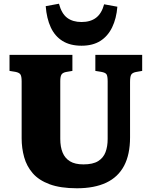

<svg xmlns="http://www.w3.org/2000/svg" viewBox="-20 -995 812 1029"><path d="M392 14Q304 14 246 -7.5Q188 -29 155.5 -66.5Q123 -104 109.5 -152.5Q96 -201 96 -254V-559Q96 -586 89.5 -596Q83 -606 62 -610L31 -615V-701H368V-615L333 -609Q315 -605 309 -594.5Q303 -584 303 -559V-251Q303 -208 315.5 -177.5Q328 -147 355 -130.5Q382 -114 427 -114Q478 -114 506 -131.5Q534 -149 545.5 -179.5Q557 -210 557 -250V-559Q557 -587 551 -596.5Q545 -606 522 -610L491 -615V-701H742V-615L708 -609Q689 -605 683 -594.5Q677 -584 677 -555V-259Q677 -167 645 -106.5Q613 -46 549.5 -16Q486 14 392 14ZM417 -750Q356 -750 315 -775.5Q274 -801 252 -848.5Q230 -896 225 -962L296 -975Q310 -922 340 -899.5Q370 -877 417 -877Q465 -877 495 -900Q525 -923 538 -972L609 -959Q604 -896 581 -848.5Q558 -801 517.5 -775.5Q477 -750 417 -750Z"/></svg>

Font: Literata ExtraBold
Style: Regular
Weight: 800
Designer: Latin by Veronika Burian and Jose Scaglione. Greek by Irene Vlachou. Cyrillic by Vera Evstafieva.
Foundry: TypeTogether
Version: Version 3.103;gftools[0.9.29]